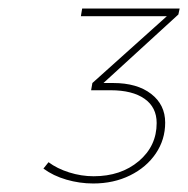

<svg xmlns="http://www.w3.org/2000/svg" viewBox="-20 -786 442 451"><path d="M399 -752 223 -591H246Q302 -591 335 -565.5Q368 -540 368 -498Q368 -458 346 -425.5Q324 -393 285.5 -374Q247 -355 199 -355Q167 -355 136 -364Q105 -373 82 -390L94 -405Q114 -390 142.5 -381Q171 -372 200 -372Q264 -372 306 -407.5Q348 -443 348 -497Q348 -534 319.5 -554Q291 -574 240 -574H194L197 -591L372 -748H170L173 -766H402Z"/></svg>

Font: TypoPRO Montserrat Alternates
Style: Italic
Weight: 250
Italic angle: -11.3°
Designer: Julieta Ulanovsky
Foundry: Julieta Ulanovsky
Version: Version 6.001